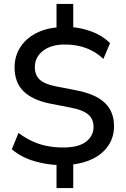

<svg xmlns="http://www.w3.org/2000/svg" viewBox="-20 -840 640 975"><path d="M267 115V-21L288 -1Q216 -3 151.5 -22.5Q87 -42 40 -82L74 -165Q106 -141 140.5 -124.5Q175 -108 214.5 -99.5Q254 -91 300 -91Q379 -91 417 -120.5Q455 -150 455 -195Q455 -236 427.5 -259Q400 -282 337 -294L234 -314Q145 -332 99.5 -376.5Q54 -421 54 -498Q54 -555 83 -600Q112 -645 163.5 -671.5Q215 -698 284 -702L267 -688V-820H352V-688L335 -703Q391 -700 446 -679.5Q501 -659 539 -621L505 -541Q466 -578 417 -596Q368 -614 309 -614Q240 -614 198.5 -582Q157 -550 157 -499Q157 -458 182.5 -435Q208 -412 266 -401L369 -381Q466 -362 512.5 -317.5Q559 -273 559 -200Q559 -143 530 -100.5Q501 -58 451 -33.5Q401 -9 334 -3L352 -22V115Z"/></svg>

Font: NunitoSans_10ptSemiBold
Style: Regular
Weight: 600
Designer: Vernon Adams
Foundry: Vernon Adams
Version: Version 3.101;gftools[0.9.27]